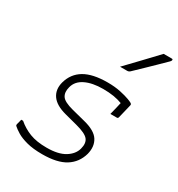

<svg xmlns="http://www.w3.org/2000/svg" viewBox="-196 -961 1015 1096"><g transform="rotate(30 311.0 -413.5)"><path d="M366 -534Q414 -534 451.5 -526Q489 -518 513 -509Q537 -500 541 -495Q545 -491 543 -485L521 -394Q519 -386 511 -386H469L471 -394Q476 -413 480.5 -432Q485 -451 489 -469Q463 -479 432 -484Q401 -489 363 -489Q292 -489 246 -466.5Q200 -444 189 -400Q179 -363 194.5 -339Q210 -315 272 -299L358 -277Q435 -258 460 -218.5Q485 -179 471 -124Q453 -60 399 -26Q345 8 246 8Q186 8 144.5 -3Q103 -14 77.5 -29.5Q52 -45 38 -58Q35 -61 36 -68Q39 -81 41.5 -88.5Q44 -96 45 -103H57Q93 -72 138 -54.5Q183 -37 250 -37Q326 -37 369 -63.5Q412 -90 423 -131Q434 -172 415.5 -195Q397 -218 332 -235L248 -257Q180 -275 153.5 -313Q127 -351 141 -404Q159 -469 214 -501.5Q269 -534 366 -534ZM561 -835H614Q622 -835 621.5 -829Q621 -823 615 -817Q584 -787 560 -763Q536 -739 510 -714.5Q484 -690 448 -655Q440 -647 429 -647H382Q425 -692 471 -740Q517 -788 561 -835Z"/></g></svg>

Font: Recursive Mn Lnr St Lt
Style: Italic
Weight: 300
Italic angle: -15°
Monospace: yes
Version: Version 1.079;hotconv 1.0.112;makeotfexe 2.5.65598; ttfautoh